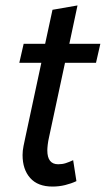

<svg xmlns="http://www.w3.org/2000/svg" viewBox="-20 -676 389 706"><path d="M51 -445 67 -515H146L173 -640L265 -656L235 -515H349L333 -445H219L160 -170Q157 -157 155.5 -144Q154 -131 154 -123Q154 -72 194 -72Q209 -72 221.5 -76Q234 -80 249 -87L261 -10Q242 -1 219.5 4.5Q197 10 173 10Q119 10 91 -21.5Q63 -53 63 -106Q63 -122 66.5 -139Q70 -156 73 -170L132 -445Z"/></svg>

Font: Radio Canada Condensed
Style: Italic
Weight: 400
Width: 3
Italic angle: -12°
Designer: Charles Daoud, Etienne Aubert Bonn, Alexandre Saumier Demers, Jacques Le Bailly
Foundry: Radio-Canada
Version: Version 2.104; ttfautohint (v1.8.4.7-5d5b);gftools[0.9.28.de